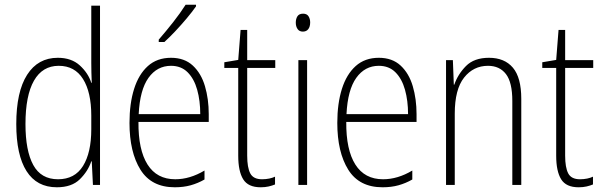

<svg xmlns="http://www.w3.org/2000/svg" viewBox="-20 -784 2554 814"><path d="M221 10Q136 10 92.5 -58.5Q49 -127 49 -258Q49 -395 95 -467Q141 -539 225 -539Q283 -539 318.5 -506.5Q354 -474 367 -433H369Q368 -456 367.5 -476.5Q367 -497 367 -517V-760H404V0H374L369 -100H367Q353 -58 318.5 -24Q284 10 221 10ZM226 -24Q297 -24 332 -80.5Q367 -137 367 -236V-294Q367 -393 332 -449Q297 -505 229 -505Q160 -505 124 -442Q88 -379 88 -258Q88 -145 121 -84.5Q154 -24 226 -24Z M705 -539Q762 -539 797.5 -506Q833 -473 849 -418.5Q865 -364 865 -300V-267H567Q566 -149 605.5 -86.5Q645 -24 723 -24Q785 -24 847 -61V-23Q819 -7 788.5 1.5Q758 10 721 10Q622 10 575.5 -64.5Q529 -139 529 -263Q529 -345 548.5 -407Q568 -469 607 -504Q646 -539 705 -539ZM705 -505Q646 -505 609.5 -454Q573 -403 568 -300H829Q829 -357 816 -403.5Q803 -450 775.5 -477.5Q748 -505 705 -505ZM811 -757Q795 -734 771.5 -706Q748 -678 723 -651.5Q698 -625 677 -606H653V-616Q685 -653 714.5 -690.5Q744 -728 767 -764H811Z M1091 -24Q1107 -24 1121.5 -27Q1136 -30 1146 -35V-2Q1134 3 1119 6.5Q1104 10 1085 10Q1032 10 1011 -24Q990 -58 990 -124V-496H931V-520L990 -530L1000 -657H1028V-529H1147V-496H1028V-124Q1028 -74 1041 -49Q1054 -24 1091 -24Z M1265 -726Q1281 -726 1288 -715Q1295 -704 1295 -689Q1295 -671 1287 -660.5Q1279 -650 1264 -650Q1249 -650 1241.5 -661Q1234 -672 1234 -688Q1234 -704 1241 -715Q1248 -726 1265 -726ZM1282 -529V0H1245V-529Z M1586 -539Q1643 -539 1678.5 -506Q1714 -473 1730 -418.5Q1746 -364 1746 -300V-267H1448Q1447 -149 1486.5 -86.5Q1526 -24 1604 -24Q1666 -24 1728 -61V-23Q1700 -7 1669.5 1.5Q1639 10 1602 10Q1503 10 1456.5 -64.5Q1410 -139 1410 -263Q1410 -345 1429.5 -407Q1449 -469 1488 -504Q1527 -539 1586 -539ZM1586 -505Q1527 -505 1490.5 -454Q1454 -403 1449 -300H1710Q1710 -357 1697 -403.5Q1684 -450 1656.5 -477.5Q1629 -505 1586 -505Z M2053 -539Q2119 -539 2154.5 -497Q2190 -455 2190 -365V0H2152V-356Q2152 -435 2125 -470Q2098 -505 2049 -505Q1987 -505 1947.5 -455Q1908 -405 1908 -302V0H1871V-529H1900L1904 -425H1906Q1921 -469 1955.5 -504Q1990 -539 2053 -539Z M2439 -24Q2455 -24 2469.5 -27Q2484 -30 2494 -35V-2Q2482 3 2467 6.5Q2452 10 2433 10Q2380 10 2359 -24Q2338 -58 2338 -124V-496H2279V-520L2338 -530L2348 -657H2376V-529H2495V-496H2376V-124Q2376 -74 2389 -49Q2402 -24 2439 -24Z"/></svg>

Font: Noto Sans Thai Cond ExtLt
Style: Regular
Weight: 200
Width: 3
Designer: Monotype Design Team
Foundry: Monotype Imaging Inc.
Version: Version 2.002; ttfautohint (v1.8.4.7-5d5b)